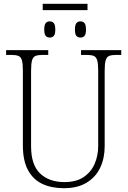

<svg xmlns="http://www.w3.org/2000/svg" viewBox="-20 -977 670 1007"><path d="M204 -924V-957H439V-924ZM241 -780Q228 -780 220 -788.5Q212 -797 212 -822Q212 -847 220 -856Q228 -865 241 -865Q254 -865 262 -856Q270 -847 270 -822Q270 -797 262 -788.5Q254 -780 241 -780ZM402 -780Q389 -780 381 -788.5Q373 -797 373 -822Q373 -847 381 -856Q389 -865 402 -865Q415 -865 423 -856Q431 -847 431 -822Q431 -797 423 -788.5Q415 -780 402 -780ZM315 10Q250 10 202 -12.5Q154 -35 127 -84.5Q100 -134 100 -214V-607Q100 -643 95 -660.5Q90 -678 77 -683.5Q64 -689 40 -689H12V-714H233V-689H203Q179 -689 166 -683.5Q153 -678 148 -660Q143 -642 143 -605V-210Q143 -112 190.5 -67Q238 -22 318 -22Q380 -22 419 -48.5Q458 -75 476.5 -118Q495 -161 495 -211V-606Q495 -642 490 -660Q485 -678 472 -683.5Q459 -689 435 -689H405V-714H616V-689H589Q565 -689 552 -683.5Q539 -678 534 -660Q529 -642 529 -605V-210Q529 -147 505.5 -97.5Q482 -48 434.5 -19Q387 10 315 10Z"/></svg>

Font: Noto Serif SemiCondensed ExtraLight
Style: Regular
Weight: 200
Width: 4
Designer: Monotype Design Team
Foundry: Monotype Imaging Inc.
Version: Version 2.014